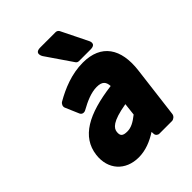

<svg xmlns="http://www.w3.org/2000/svg" viewBox="-220 -862 1017 1017"><g transform="rotate(-45 288.5 -353.5)"><path d="M69 -132C57 -33 120 37 219 37C271 37 319 17 362 -11L363 4C363 15 373 25 385 25H479C490 25 505 15 507 0L543 -291C561 -437 502 -528 364 -528C279 -528 202 -495 141 -460C130 -454 123 -439 128 -427L161 -350C167 -336 183 -334 195 -341C240 -366 284 -385 325 -385C367 -385 379 -367 381 -336C194 -312 84 -253 69 -132ZM232 -141C235 -166 255 -194 368 -213L360 -143C326 -116 301 -103 273 -103C240 -103 229 -113 232 -141ZM338 -557C342 -551 348 -548 356 -548H442C490 -548 468 -586 468 -586L396 -732C392 -739 385 -744 376 -744H262C212 -744 238 -703 238 -703Z"/></g></svg>

Font: Falling Sky
Style: BlkObl
Weight: 900
Designer: Paul D. Hunt
Foundry: Adobe Systems Incorporated
Version: Version 1.02